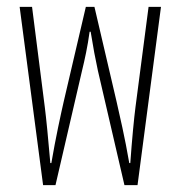

<svg xmlns="http://www.w3.org/2000/svg" viewBox="-20 -537 524 557"><path d="M105 0H141L218 -332C226 -365 234 -401 240 -445H243C250 -401 257 -364 264 -332L341 0H379L447 -517H411L373 -226C369 -195 363 -134 358 -64H355C343 -135 326 -208 318 -243L254 -517H229L165 -243C157 -208 141 -135 129 -64H126C120 -134 114 -195 110 -226L73 -517H37Z"/></svg>

Font: Noto Sans Thai UI ExtCond ExtLt
Style: Regular
Weight: 200
Width: 2
Designer: Monotype Design Team
Foundry: Monotype Imaging Inc.
Version: Version 2.000